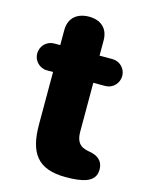

<svg xmlns="http://www.w3.org/2000/svg" viewBox="-109 -767 650 848"><g transform="rotate(15 216.0 -343.5)"><path d="M274.9 12.2C349.1 12.2 411.1 1 411.1 -58.1C411.1 -101.1 381.8 -117.2 351.1 -123C318.8 -128.9 285.2 -136.2 285.2 -199.2V-421.9H339.8C374 -421.9 400.9 -450.2 400.9 -483.9C400.9 -517.1 374 -544.9 339.8 -544.9H280.8V-613.8C280.8 -671.9 243.2 -699.2 191.9 -699.2C141.1 -699.2 101.1 -671.9 101.1 -613.8V-544.9H73.2C39.1 -544.9 12.2 -517.1 12.2 -482.9C12.2 -450.2 39.1 -421.9 73.2 -421.9H101.1V-183.1C101.1 -54.2 144 12.2 274.9 12.2Z"/></g></svg>

Font: Jellee Bold
Style: Regular
Weight: 700
Designer: Alfredo Marco Pradil
Foundry: Hanken Design Co.
Version: Version 1.223;hotconv 1.0.109;makeotfexe 2.5.65596